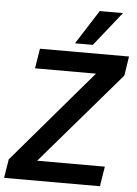

<svg xmlns="http://www.w3.org/2000/svg" viewBox="-83 -973 727 1020"><g transform="rotate(5 280.5 -463.5)"><path d="M-22 0 -6 -100 416 -594H91L108 -700H583L567 -597L145 -106H506L489 0ZM291 -745 407 -927H531L386 -745Z"/></g></svg>

Font: Georama ExtraCondensed Thin SemiBold
Style: Italic
Weight: 600
Italic angle: -9°
Version: Version 1.001